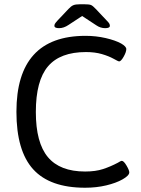

<svg xmlns="http://www.w3.org/2000/svg" viewBox="-20 -874 659 900"><path d="M57 -350Q57 -706 381 -706Q430 -706 475.5 -695.5Q521 -685 548 -670Q572 -656 572 -644Q572 -630 559.5 -608Q547 -586 538 -586Q535 -586 512.5 -598.5Q490 -611 457.5 -620.5Q425 -630 383 -630Q262 -630 205 -563Q148 -496 148 -349Q148 -205 204.5 -137.5Q261 -70 379 -70Q428 -70 463 -81.5Q498 -93 532 -111Q546 -120 551 -120Q560 -120 573 -98Q586 -76 586 -66Q586 -51 554 -33Q524 -16 478 -5Q432 6 379 6Q214 6 135.5 -80.5Q57 -167 57 -350ZM235 -753Q235 -758 237.5 -762.5Q240 -767 249 -777L301 -832Q313 -845 323.5 -849.5Q334 -854 355 -854H375Q398 -854 406.5 -850.5Q415 -847 429 -832L479 -779Q490 -768 492.5 -763Q495 -758 495 -753Q495 -742 473 -742Q451 -742 432 -755L365 -799L301 -757Q279 -742 257 -742Q235 -742 235 -753Z"/></svg>

Font: Asap-Regular
Style: Regular
Weight: 400
Designer: Pablo Cosgaya
Foundry: Omnibus-Type
Version: Version 2.000; ttfautohint (v1.8)